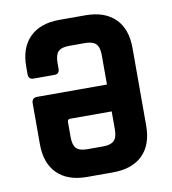

<svg xmlns="http://www.w3.org/2000/svg" viewBox="-75 -709 695 774"><g transform="rotate(-10 272.5 -321.5)"><path d="M363 -243H193Q182 -243 182 -232V-169Q182 -137 195 -123.5Q208 -110 240 -110H305Q336 -110 349.5 -123.5Q363 -137 363 -169ZM363 -353V-474Q363 -506 349.5 -519.5Q336 -533 305 -533H240Q208 -533 195 -519.5Q182 -506 182 -474V-450Q182 -428 161 -428H76Q55 -428 55 -450V-480Q55 -558 98 -600.5Q141 -643 219 -643H325Q404 -643 447 -601Q490 -559 490 -480V-163Q490 -84 447 -42Q404 0 325 0H219Q141 0 98 -42.5Q55 -85 55 -163V-330Q55 -353 78 -353Z"/></g></svg>

Font: Rajdhani
Style: Bold
Weight: 700
Designer: Satya Rajpurohit, Jyotish Sonowal
Foundry: Indian Type Foundry
Version: Version 1.201 February 1, 2022